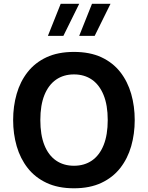

<svg xmlns="http://www.w3.org/2000/svg" viewBox="-20 -988 780 1013"><path d="M465.4 -968.1 397.9 -798.9H479.6L563.1 -968.1ZM300.3 -968.1 232.8 -798.9H314.5L398 -968.1ZM370.2 -714.1Q286 -714.1 225.3 -685.8Q164.7 -657.4 125.7 -607.6Q86.6 -557.7 68 -492.7Q49.3 -427.7 49.3 -354.6Q49.3 -281.7 68.1 -216.6Q87 -151.5 126 -101.6Q165 -51.7 225.7 -23.2Q286.3 5.4 370.2 5.4Q454.2 5.4 514.8 -23.2Q575.5 -51.7 614.5 -101.6Q653.5 -151.5 672.2 -216.6Q690.8 -281.7 690.8 -354.6Q690.8 -427.7 672.2 -492.7Q653.5 -557.7 614.7 -607.6Q575.8 -657.4 515.2 -685.8Q454.5 -714.1 370.2 -714.1ZM370.2 -595.4Q424.8 -595.4 464.7 -568Q504.5 -540.5 526.4 -486.9Q548.4 -433.2 548.4 -354.6Q548.4 -276.4 526.8 -222.6Q505.2 -168.8 465.2 -141.1Q425.1 -113.5 370.2 -113.5Q315.5 -113.5 275.6 -141.1Q235.6 -168.8 214.2 -222.4Q192.8 -276 192.8 -354.6Q192.8 -433.2 214.5 -486.9Q236.3 -540.5 276.1 -568Q316 -595.4 370.2 -595.4Z"/></svg>

Font: Estedad VF
Style: Regular
Weight: 100
Designer: Amin Abedi
Version: Version 7.3